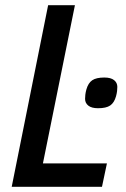

<svg xmlns="http://www.w3.org/2000/svg" viewBox="-20 -718 484 738"><path d="M25 0 165 -698H268L145 -90H391L372 0ZM357 -302Q332 -302 319.5 -312Q307 -322 307 -338Q307 -345 308 -354Q309 -363 312 -374Q319 -399 334.5 -409.5Q350 -420 381 -420Q406 -420 418.5 -410Q431 -400 431 -384Q431 -377 430 -368Q429 -359 426 -348Q419 -323 403.5 -312.5Q388 -302 357 -302Z"/></svg>

Font: IBM Plex Sans Cond Medm
Style: Italic
Weight: 500
Width: 3
Italic angle: -11°
Designer: Mike Abbink, Paul van der Laan, Pieter van Rosmalen
Foundry: Bold Monday
Version: Version 1.3